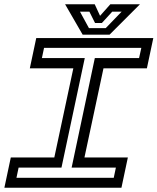

<svg xmlns="http://www.w3.org/2000/svg" viewBox="-30 -878 736 898"><path d="M-9.5 0 20.5 -141.5H224L313 -558.5H109.5L139.5 -700H687L657 -558.5H454L365 -141.5H568L538 0ZM47 -46.5H502L512 -94H305L413.5 -606.5H620.5L631 -654H176L166 -606.5H366.5L257.5 -94H57ZM356.5 -716 274.5 -858H413L438 -804L486 -858H624.5L482.5 -716ZM386 -746.5H464.5L539 -823.5H495L446.5 -770.5H414.5L388 -823.5H344Z"/></svg>

Font: Tourney Expanded Medium
Style: Italic
Weight: 500
Width: 7
Italic angle: -12°
Designer: Tyler Finck
Foundry: Etcetera Type Co
Version: Version 1.010; ttfautohint (v1.8.3)